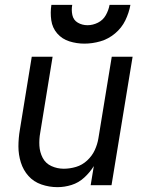

<svg xmlns="http://www.w3.org/2000/svg" viewBox="-20 -764 616 792"><path d="M217 8Q246 8 275 -1Q304 -10 327.5 -31.5Q351 -53 367 -79L354 0H440L527 -530H441L386 -194Q382 -169 371 -145Q360 -121 339.5 -102Q319 -83 293.5 -75.5Q268 -68 243 -68Q216 -68 192 -79Q168 -90 156 -113Q144 -136 142.5 -163Q141 -190 146 -217L197 -530H111L62 -229Q56 -194 56 -160Q56 -126 66 -94Q76 -62 97.5 -38Q119 -14 151 -3Q183 8 217 8ZM328 -584Q361 -584 394 -593.5Q427 -603 454.5 -626Q482 -649 497 -680Q512 -711 518 -744H432Q428 -722 416.5 -701.5Q405 -681 384 -670.5Q363 -660 341 -660Q319 -660 301 -670.5Q283 -681 278.5 -702Q274 -723 278 -744H192Q187 -712 191.5 -680.5Q196 -649 216 -626Q236 -603 266 -593.5Q296 -584 328 -584Z"/></svg>

Font: Iosevka Sparkle Oblique
Style: Regular
Weight: 400
Italic angle: -9°
Designer: Belleve Invis
Foundry: Belleve Invis
Version: Version 4.5.0; ttfautohint (v1.8.3)